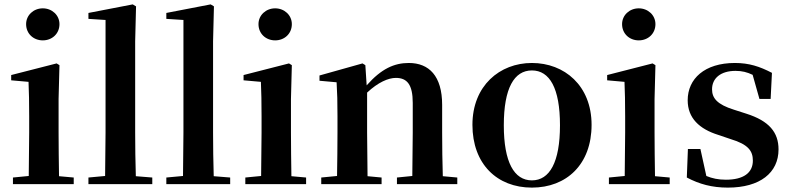

<svg xmlns="http://www.w3.org/2000/svg" viewBox="-20 -839 3604 875"><path d="M175 -655C217 -655 251 -685 251 -729C251 -770 217 -801 175 -801C133 -801 99 -770 99 -729C99 -685 133 -655 175 -655ZM110 0H316V-30L249 -36C248 -94 247 -180 247 -235V-388L251 -542L238 -550L31 -497V-473L110 -466C112 -418 113 -375 113 -308V-235L111 -37L39 -30V0Z M458 0H674V-30L599 -36C597 -100 596 -172 596 -235V-651L600 -810L585 -819L383 -780V-753L461 -748V-235L459 -37L383 -30V0Z M813 0H1029V-30L954 -36C952 -100 951 -172 951 -235V-651L955 -810L940 -819L738 -780V-753L816 -748V-235L814 -37L738 -30V0Z M1234 -655C1276 -655 1310 -685 1310 -729C1310 -770 1276 -801 1234 -801C1192 -801 1158 -770 1158 -729C1158 -685 1192 -655 1234 -655ZM1169 0H1375V-30L1308 -36C1307 -94 1306 -180 1306 -235V-388L1310 -542L1297 -550L1090 -497V-473L1169 -466C1171 -418 1172 -375 1172 -308V-235L1170 -37L1098 -30V0Z M1858 0H2064V-30L1998 -36C1996 -93 1995 -177 1995 -235V-361C1995 -493 1935 -552 1843 -552C1777 -552 1718 -526 1651 -450L1645 -542L1632 -550L1436 -495V-471L1514 -464C1517 -415 1518 -376 1518 -310V-235C1518 -180 1517 -94 1516 -37L1444 -30V0H1719V-30L1655 -36L1653 -235V-417C1703 -464 1750 -484 1784 -484C1835 -484 1861 -454 1861 -370V-235L1859 -37L1789 -30V0Z M2404 16C2562 16 2676 -90 2676 -270C2676 -449 2552 -552 2404 -552C2257 -552 2133 -448 2133 -270C2133 -92 2245 16 2404 16ZM2404 -17C2323 -17 2276 -100 2276 -268C2276 -437 2323 -518 2404 -518C2485 -518 2532 -437 2532 -268C2532 -100 2485 -17 2404 -17Z M2891 -655C2933 -655 2967 -685 2967 -729C2967 -770 2933 -801 2891 -801C2849 -801 2815 -770 2815 -729C2815 -685 2849 -655 2891 -655ZM2826 0H3032V-30L2965 -36C2964 -94 2963 -180 2963 -235V-388L2967 -542L2954 -550L2747 -497V-473L2826 -466C2828 -418 2829 -375 2829 -308V-235L2827 -37L2755 -30V0Z M3297 16C3444 16 3528 -52 3528 -158C3528 -236 3485 -288 3381 -321L3325 -339C3248 -363 3225 -392 3225 -432C3225 -483 3265 -516 3332 -516C3362 -516 3385 -510 3410 -498L3441 -388H3492L3498 -507C3442 -536 3394 -552 3329 -552C3191 -552 3114 -480 3114 -382C3114 -301 3167 -251 3254 -224L3310 -205C3390 -181 3411 -151 3411 -107C3411 -51 3368 -20 3288 -20C3253 -20 3226 -26 3199 -37L3172 -160H3115L3110 -30C3167 0 3224 16 3297 16Z"/></svg>

Font: Source Han Serif CN
Style: Bold
Weight: 700
Designer: Ryoko NISHIZUKA 西塚涼子 (kana & ideographs); Frank Grießhammer (Latin, Greek & Cyrillic); Wenlong ZHANG 张文龙 (bopomofo); San
Foundry: Adobe
Version: Version 2.003;hotconv 1.1.1;makeotfexe 2.6.0